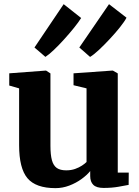

<svg xmlns="http://www.w3.org/2000/svg" viewBox="-20 -914 684 944"><path d="M489 10Q454.5 10 439 -5Q423.5 -20 423.5 -48.5V-73Q407.5 -53 380.5 -33.5Q353.5 -14 320.5 -1.5Q287.5 11 253 11Q156 11 115 -37.8Q74 -86.5 74 -200V-479.5L25.5 -493.5V-553.5L205 -567H206.5L228 -553V-198Q228 -153 235.2 -126.5Q242.5 -100 259.2 -88.2Q276 -76.5 305.5 -76.5Q330 -76.5 349.5 -83.5Q369 -90.5 383 -99.8Q397 -109 405.5 -117.5V-479.5L341.5 -495V-553.5L532 -567H535L559 -553V-65.5H613L612.5 -5Q594.5 -1.5 562.5 4.2Q530.5 10 489 10ZM422.5 -634.5 370 -680.5 516 -893.5 602 -827Q592.5 -808.5 570.2 -780.5Q548 -752.5 520.2 -722.8Q492.5 -693 466.8 -669Q441 -645 423.5 -634.5ZM203 -634.5 149.5 -680.5 293 -893.5 379 -825.5Q367 -806 344.5 -778Q322 -750 295.5 -720.8Q269 -691.5 244.5 -668.2Q220 -645 203.5 -634.5Z"/></svg>

Font: Merriweather 20pt ExtraBold
Style: Regular
Weight: 800
Version: Version 2.100